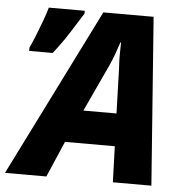

<svg xmlns="http://www.w3.org/2000/svg" viewBox="-85 -764 787 814"><g transform="rotate(5 308.0 -357.0)"><path d="M-34 0 322 -714H536L589 0H425L420 -153H208L142 0ZM274 -292H415L409 -486Q407 -512 407 -539Q407 -566 408 -593H405Q397 -568 388 -543.5Q379 -519 367 -492ZM23 -524V-538Q34 -561 46.5 -592.5Q59 -624 71 -656Q83 -688 90 -714H243V-702Q217 -661 189 -616.5Q161 -572 123 -524Z"/></g></svg>

Font: Noto Sans Disp ExtBd
Style: Italic
Weight: 800
Italic angle: -12°
Designer: Monotype Design Team
Foundry: Monotype Imaging Inc.
Version: Version 2.000;GOOG;noto-source:20170915:90ef993387c0